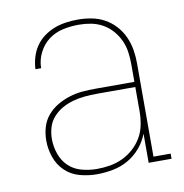

<svg xmlns="http://www.w3.org/2000/svg" viewBox="-66 -591 632 661"><g transform="rotate(-10 250.0 -260.0)"><path d="M221 8Q191 8 161.5 0Q132 -8 110.5 -28.5Q89 -49 79 -78Q69 -107 69 -136Q69 -160 75.5 -182.5Q82 -205 97 -223Q112 -241 132.5 -253Q153 -265 175 -272Q197 -279 220.5 -281Q244 -283 267 -283H403V-345Q403 -366 400 -387.5Q397 -409 388 -428.5Q379 -448 364.5 -464.5Q350 -481 331 -491.5Q312 -502 291 -506Q270 -510 248 -510Q220 -510 192.5 -504Q165 -498 143 -481.5Q121 -465 108 -439Q95 -413 95 -385H75Q76 -406 82 -426.5Q88 -447 100 -464.5Q112 -482 129 -494.5Q146 -507 165.5 -514.5Q185 -522 206 -525Q227 -528 248 -528Q272 -528 296 -523.5Q320 -519 341 -507.5Q362 -496 378.5 -478Q395 -460 405 -438Q415 -416 419 -392.5Q423 -369 423 -345V-18H483V0H403V-102Q393 -75 374 -53Q355 -31 330.5 -17Q306 -3 277.5 2.5Q249 8 221 8ZM224 -10Q248 -10 271 -14Q294 -18 315 -28Q336 -38 353.5 -54Q371 -70 382.5 -90Q394 -110 398.5 -133.5Q403 -157 403 -180V-265H267Q247 -265 226 -263Q205 -261 185 -255.5Q165 -250 147 -240Q129 -230 115 -214.5Q101 -199 95 -179Q89 -159 89 -138Q89 -112 98 -86Q107 -60 126 -42Q145 -24 171.5 -17Q198 -10 224 -10Z"/></g></svg>

Font: Iosevka Curly Slab Thin
Style: Regular
Weight: 100
Monospace: yes
Designer: Belleve Invis
Foundry: Belleve Invis
Version: Version 22.1.2; ttfautohint (v1.8.4)